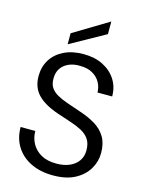

<svg xmlns="http://www.w3.org/2000/svg" viewBox="-137 -1017 843 1111"><g transform="rotate(15 284.0 -461.5)"><path d="M292 12Q215 12 158 -16Q101 -44 70 -94Q39 -144 39 -210H127Q127 -169 146 -134.5Q165 -100 201.5 -79.5Q238 -59 293 -59Q339 -59 372.5 -74Q406 -89 424 -115.5Q442 -142 442 -178Q442 -219 424.5 -244.5Q407 -270 376.5 -286Q346 -302 307 -314.5Q268 -327 227 -341Q143 -370 103 -412.5Q63 -455 63 -522Q63 -578 89.5 -620.5Q116 -663 165.5 -687.5Q215 -712 283 -712Q350 -712 399.5 -687Q449 -662 477 -618.5Q505 -575 505 -518H417Q417 -549 402 -577Q387 -605 356.5 -623Q326 -641 279 -641Q242 -642 212.5 -629Q183 -616 166.5 -591.5Q150 -567 150 -530Q150 -497 164 -476Q178 -455 205 -440Q232 -425 269 -412.5Q306 -400 352 -384Q403 -367 443 -342.5Q483 -318 505.5 -280Q528 -242 528 -184Q528 -134 501.5 -89Q475 -44 423 -16Q371 12 292 12ZM178 -743V-809L387 -935H388V-860Z"/></g></svg>

Font: DM Sans 28pt
Style: Regular
Weight: 400
Version: Version 4.004;gftools[0.9.30]